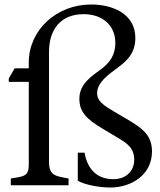

<svg xmlns="http://www.w3.org/2000/svg" viewBox="-20 -824 712 854"><path d="M471 10C564 10 656 -46 656 -150C656 -222 615 -253 543 -295L487 -328C442 -355 412 -373 412 -410C412 -447 443 -477 477 -503C529 -542 582 -574 582 -655C582 -761 484 -804 385 -804C232 -804 108 -691 108 -546V-520H45L19 -475V-460H108V-94C108 -53 99 -42 58 -35L28 -30V0H285V-30L254 -36C213 -44 198 -58 198 -104V-593C198 -695 252 -761 352 -761C435 -761 493 -712 493 -633C493 -581 470 -547 432 -518C389 -486 333 -452 333 -385C333 -327 363 -295 439 -250L501 -213C545 -187 577 -166 577 -114C577 -62 540 -27 484 -27C421 -27 371 -61 356 -145H326V-20C362 0 425 10 471 10Z"/></svg>

Font: Hedvig Letters Serif 24pt
Style: Regular
Weight: 400
Designer: Alexander Örn & Tor Weibull
Foundry: Kanon Foundry
Version: Version 1.000